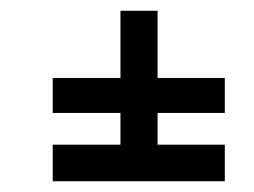

<svg xmlns="http://www.w3.org/2000/svg" viewBox="-20 -565 473 357"><path d="M398 -228V-296H273V-355H398V-420H273V-545H204V-420H78V-355H204V-296H78V-228Z"/></svg>

Font: Advent Pro
Style: Medium
Weight: 500
Designer: Andreas Kalpakidis
Foundry: Andreas Kalpakidis
Version: Version 2.002 2008